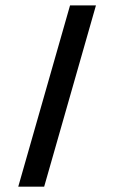

<svg xmlns="http://www.w3.org/2000/svg" viewBox="-20 -704 431 724"><path d="M244.1 -683.6H341.8L146.5 0H48.8Z"/></svg>

Font: BabelStone Runic Ruled
Style: Regular
Weight: 400
Designer: Andrew West
Foundry: BabelStone
Version: Version 7.004 November 9, 2023